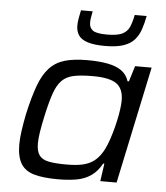

<svg xmlns="http://www.w3.org/2000/svg" viewBox="-53 -778 722 833"><g transform="rotate(5 308.5 -361.5)"><path d="M230 8Q165 8 125.5 -3.5Q86 -15 68 -45Q50 -75 50 -128Q50 -153 54.5 -185.5Q59 -218 67 -259Q84 -336 102.5 -386.5Q121 -437 148 -466Q175 -495 214.5 -506.5Q254 -518 313 -518Q363 -518 400.5 -511Q438 -504 461.5 -487.5Q485 -471 494 -442H500L521 -510H593L485 0H414L425 -77H420Q400 -41 372.5 -22.5Q345 -4 309.5 2Q274 8 230 8ZM262 -59Q305 -59 332.5 -65.5Q360 -72 379 -86Q398 -100 412 -122Q423 -138 432.5 -162Q442 -186 450 -213.5Q458 -241 464 -268.5Q470 -296 473 -319Q476 -342 476 -356Q476 -408 445.5 -429.5Q415 -451 342 -451Q292 -451 260 -444.5Q228 -438 208 -418Q188 -398 174.5 -359Q161 -320 147 -255Q139 -218 134.5 -189Q130 -160 130 -139Q130 -105 143 -87.5Q156 -70 185 -64.5Q214 -59 262 -59ZM383 -586Q334 -586 306 -595.5Q278 -605 267 -622.5Q256 -640 256 -663Q256 -679 259 -695.5Q262 -712 266 -731H317Q314 -716 312 -704Q310 -692 310 -681Q310 -659 325.5 -647.5Q341 -636 387 -636Q433 -636 454.5 -647Q476 -658 485 -679Q494 -700 500 -731H552Q546 -699 537 -672.5Q528 -646 511 -626.5Q494 -607 463.5 -596.5Q433 -586 383 -586Z"/></g></svg>

Font: Saira SemiExpanded
Style: Italic
Weight: 400
Width: 6
Italic angle: -12°
Designer: Hector Gatti with collaboration of the Omnibus-Type team
Foundry: Omnibus-Type
Version: Version 1.101